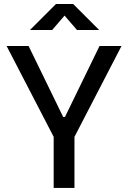

<svg xmlns="http://www.w3.org/2000/svg" viewBox="-20 -918 626 938"><path d="M242.2 0H343.8V-249.5L573.7 -693.4H466.3L297.4 -346.7H288.6L119.6 -693.4H12.2L242.2 -249.5ZM126.5 -771.5H234.9L295.4 -841.8L356 -771.5H464.4L337.4 -898.4H253.4Z"/></svg>

Font: CaskaydiaCove Nerd Font
Style: Regular
Weight: 400
Designer: Aaron Bell
Foundry: Saja Typeworks
Version: Version 2111.1;Nerd Fonts 2.3.3